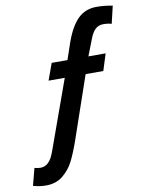

<svg xmlns="http://www.w3.org/2000/svg" viewBox="-106 -821 813 1074"><g transform="rotate(-10 301.0 -284.5)"><path d="M-5.5 172.5 20 75Q39.5 80 53.5 80Q77.5 80 94 65.8Q110.5 51.5 120.5 31Q130.5 10.5 140.5 -19.5L274.5 -392H182.5L217 -487H306.5L341 -587.5Q372 -672.5 413.8 -712.2Q455.5 -752 518 -752Q562.5 -752 609 -743L585.5 -643.5Q568 -650 538 -650Q510.5 -650 492.2 -632Q474 -614 461 -578L425.5 -487H523.5L493.5 -392H393L269.5 -33Q246 33.5 224 76.8Q202 120 163.5 151.5Q125 183 68 183Q49 183 32 180.5Q15 178 -5.5 172.5Z"/></g></svg>

Font: JuliaMono ExtraBold
Style: Italic
Weight: 800
Italic angle: -9°
Monospace: yes
Designer: cormullion
Foundry: corm
Version: Version 0.057; ttfautohint (v1.8.4)